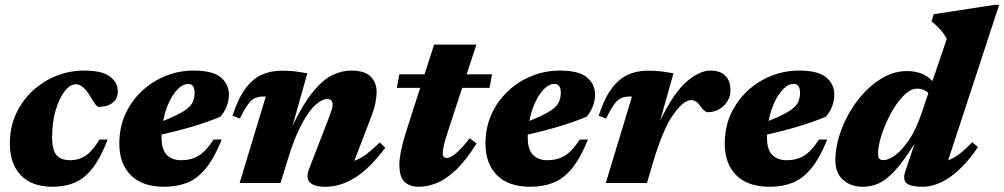

<svg xmlns="http://www.w3.org/2000/svg" viewBox="-20 -734 4027 770"><path d="M284.5 -396Q261 -396 239 -367.8Q217 -339.5 203 -291.2Q189 -243 189 -182.5Q189 -133.5 206.2 -112.5Q223.5 -91.5 263 -91.5Q296 -91.5 323.2 -109.5Q350.5 -127.5 379 -174.5H412Q383.5 -101 351.5 -59.8Q319.5 -18.5 280.2 -1.8Q241 15 191.5 15Q107 15 63.2 -31.5Q19.5 -78 19.5 -157.5Q19.5 -223.5 44.2 -277.2Q69 -331 111.2 -370Q153.5 -409 206.8 -430Q260 -451 317.5 -451Q389.5 -451 421 -427Q452.5 -403 452.5 -367.5Q452.5 -338.5 431.8 -322Q411 -305.5 376.5 -305.5Q371 -305.5 364 -313.8Q357 -322 342 -347.5Q313.5 -396 284.5 -396Z M869.5 -174.5Q839.5 -100 805.5 -58.8Q771.5 -17.5 730.8 -1.2Q690 15 638.5 15Q550.5 15 504.5 -31.5Q458.5 -78 458.5 -157.5Q458.5 -223.5 483.2 -277.2Q508 -331 550.2 -370Q592.5 -409 645.8 -430Q699 -451 756.5 -451Q833.5 -451 865.8 -423.5Q898 -396 898 -354.5Q898 -330 888.8 -306.8Q879.5 -283.5 864 -266Q815.5 -245.5 753.8 -227Q692 -208.5 628 -194.5Q628 -188.5 628 -182.5Q628 -133.5 649.2 -112.5Q670.5 -91.5 706.5 -91.5Q746.5 -91.5 776.5 -109.5Q806.5 -127.5 836.5 -174.5ZM734.5 -397.5Q714.5 -397.5 694.5 -378Q674.5 -358.5 658.5 -325Q642.5 -291.5 634.5 -249Q687 -270 714.2 -286.8Q741.5 -303.5 751 -321Q760.5 -338.5 760.5 -362Q760.5 -397.5 734.5 -397.5Z M942 -258.5 912.5 -270Q935 -339.5 964.2 -378.8Q993.5 -418 1029.5 -434.2Q1065.5 -450.5 1108.5 -450.5Q1139 -450.5 1160.5 -448Q1182 -445.5 1212.5 -440L1153.5 -230.5Q1195.5 -317.5 1234.8 -365.5Q1274 -413.5 1312 -432.2Q1350 -451 1387 -451Q1442.5 -451 1466.5 -427Q1490.5 -403 1490.5 -365.5Q1490.5 -346.5 1485.5 -321.2Q1480.5 -296 1469 -266.5L1401 -89Q1425 -97.5 1449 -115.5Q1473 -133.5 1503 -162.5L1525 -141.5Q1464.5 -60 1405.5 -22.5Q1346.5 15 1285.5 15Q1192 15 1219.5 -56.5L1298.5 -260.5Q1307 -283 1310.5 -294.8Q1314 -306.5 1314 -314.5Q1314 -337 1292 -337Q1272.5 -337 1246 -314Q1219.5 -291 1190.5 -237.5Q1161.5 -184 1133.5 -92.5L1105 0H941L1046 -347H1038.5Q1018.5 -347 1004 -341.2Q989.5 -335.5 975.5 -316.8Q961.5 -298 942 -258.5Z M1778.5 -213.5Q1762.5 -165 1759 -146.8Q1755.5 -128.5 1755.5 -119Q1755.5 -100.5 1772.5 -100.5Q1786 -100.5 1807 -117.8Q1828 -135 1864 -179.5L1891 -158.5Q1848 -89.5 1807.8 -51.8Q1767.5 -14 1730.5 0.5Q1693.5 15 1659 15Q1624 15 1602.8 -4.2Q1581.5 -23.5 1581.5 -75.5Q1581.5 -95.5 1588 -128.2Q1594.5 -161 1607.5 -202L1665 -381.5H1571.5L1581.5 -436H1682.5L1721 -555H1890.5L1851.5 -436H1953.5L1943 -381.5H1833.5Z M2338 -174.5Q2308 -100 2274 -58.8Q2240 -17.5 2199.2 -1.2Q2158.5 15 2107 15Q2019 15 1973 -31.5Q1927 -78 1927 -157.5Q1927 -223.5 1951.8 -277.2Q1976.5 -331 2018.8 -370Q2061 -409 2114.2 -430Q2167.5 -451 2225 -451Q2302 -451 2334.2 -423.5Q2366.5 -396 2366.5 -354.5Q2366.5 -330 2357.2 -306.8Q2348 -283.5 2332.5 -266Q2284 -245.5 2222.2 -227Q2160.5 -208.5 2096.5 -194.5Q2096.5 -188.5 2096.5 -182.5Q2096.5 -133.5 2117.8 -112.5Q2139 -91.5 2175 -91.5Q2215 -91.5 2245 -109.5Q2275 -127.5 2305 -174.5ZM2203 -397.5Q2183 -397.5 2163 -378Q2143 -358.5 2127 -325Q2111 -291.5 2103 -249Q2155.5 -270 2182.8 -286.8Q2210 -303.5 2219.5 -321Q2229 -338.5 2229 -362Q2229 -397.5 2203 -397.5Z M2514.5 -347H2507Q2487 -347 2472.5 -341.2Q2458 -335.5 2444 -316.8Q2430 -298 2410.5 -258.5L2381 -270Q2403.5 -339.5 2432.8 -378.8Q2462 -418 2498 -434.2Q2534 -450.5 2577 -450.5Q2607.5 -450.5 2629 -448Q2650.5 -445.5 2681 -440L2627.5 -250.5Q2682.5 -363 2734 -407Q2785.5 -451 2829.5 -451Q2869 -451 2889.2 -429.8Q2909.5 -408.5 2909.5 -373.5Q2909.5 -335 2882.2 -309.5Q2855 -284 2818 -284Q2806 -284 2789 -308.5Q2772.5 -332.5 2751.5 -332.5Q2721 -332.5 2679.8 -274Q2638.5 -215.5 2598.5 -81L2574.5 0H2409.5Z M3297.5 -174.5Q3267.5 -100 3233.5 -58.8Q3199.5 -17.5 3158.8 -1.2Q3118 15 3066.5 15Q2978.5 15 2932.5 -31.5Q2886.5 -78 2886.5 -157.5Q2886.5 -223.5 2911.2 -277.2Q2936 -331 2978.2 -370Q3020.5 -409 3073.8 -430Q3127 -451 3184.5 -451Q3261.5 -451 3293.8 -423.5Q3326 -396 3326 -354.5Q3326 -330 3316.8 -306.8Q3307.5 -283.5 3292 -266Q3243.5 -245.5 3181.8 -227Q3120 -208.5 3056 -194.5Q3056 -188.5 3056 -182.5Q3056 -133.5 3077.2 -112.5Q3098.5 -91.5 3134.5 -91.5Q3174.5 -91.5 3204.5 -109.5Q3234.5 -127.5 3264.5 -174.5ZM3162.5 -397.5Q3142.5 -397.5 3122.5 -378Q3102.5 -358.5 3086.5 -325Q3070.5 -291.5 3062.5 -249Q3115 -270 3142.2 -286.8Q3169.5 -303.5 3179 -321Q3188.5 -338.5 3188.5 -362Q3188.5 -397.5 3162.5 -397.5Z M3902 -144Q3847.5 -64 3791 -24.5Q3734.5 15 3679.5 15Q3632.5 15 3616 1Q3599.5 -13 3610.5 -46.5L3648 -158Q3602.5 -85.5 3567.8 -48.2Q3533 -11 3502.8 2Q3472.5 15 3439.5 15Q3392.5 15 3361.2 -12.5Q3330 -40 3330 -91.5Q3330 -136 3344.8 -185.5Q3359.5 -235 3386.2 -281.8Q3413 -328.5 3449.2 -366.2Q3485.5 -404 3528.2 -426.5Q3571 -449 3618 -449Q3647.5 -449 3672.8 -440Q3698 -431 3719.5 -409L3777 -578Q3765 -601 3748.2 -618.5Q3731.5 -636 3716 -648.5L3724.5 -677L3967.5 -714.5H3987L3782.5 -91Q3805 -99.5 3828.2 -117Q3851.5 -134.5 3879 -164ZM3501.5 -119.5Q3501.5 -103.5 3506 -97.8Q3510.5 -92 3524.5 -92Q3542.5 -92 3569.2 -110.8Q3596 -129.5 3624.8 -171.5Q3653.5 -213.5 3677 -283L3703 -360.5Q3696 -368.5 3684.8 -373.5Q3673.5 -378.5 3657.5 -378.5Q3636 -378.5 3614 -359.8Q3592 -341 3571.8 -310.8Q3551.5 -280.5 3535.8 -245.2Q3520 -210 3510.8 -176.8Q3501.5 -143.5 3501.5 -119.5Z"/></svg>

Font: Newsreader Text ExtraBold
Style: Italic
Weight: 800
Italic angle: -17°
Designer: Hugues Gentile
Foundry: Production Type
Version: Version 1.001